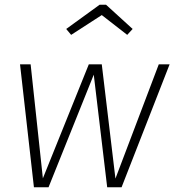

<svg xmlns="http://www.w3.org/2000/svg" viewBox="-20 -795 740 815"><path d="M700 -522 496 0H435L378 -478L186 0H124L65 -522H110L162 -38L357 -522H412L470 -37L654 -522ZM282 -647 261 -672 403 -775H430L543 -672L520 -647L412 -731Z"/></svg>

Font: Fira Sans ExtraLight
Style: Italic
Weight: 275
Italic angle: -8°
Designer: Carrois Corporate & Edenspiekermann AG
Foundry: Carrois Corporate GbR & Edenspiekermann AG
Version: Version 4.203